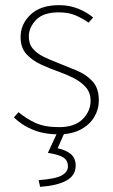

<svg xmlns="http://www.w3.org/2000/svg" viewBox="-20 -510 440 746"><path d="M208 12Q151 12 107.5 -6Q64 -24 34 -54L52 -74Q82 -49 117.5 -32.5Q153 -16 210 -16Q270 -16 301 -47Q332 -78 332 -118Q332 -150 313.5 -171Q295 -192 267.5 -206Q240 -220 212 -230Q175 -243 140 -259Q105 -275 82.5 -300Q60 -325 60 -366Q60 -416 98.5 -453Q137 -490 210 -490Q249 -490 283 -476.5Q317 -463 342 -442L324 -422Q300 -439 273 -450.5Q246 -462 208 -462Q148 -462 120 -432.5Q92 -403 92 -368Q92 -339 108 -320.5Q124 -302 149.5 -289.5Q175 -277 204 -266Q242 -251 279 -235.5Q316 -220 340 -193.5Q364 -167 364 -120Q364 -85 346 -55Q328 -25 293 -6.5Q258 12 208 12ZM136 216 130 190Q196 185 220 171.5Q244 158 244 136Q244 113 225.5 101.5Q207 90 166 84L206 -2H234L204 66Q236 73 255 88.5Q274 104 274 134Q274 171 239 191Q204 211 136 216Z"/></svg>

Font: Source Sans 3 ExtraLight ExtraLight
Style: Regular
Weight: 250
Version: Version 3.052;hotconv 1.1.0;makeotfexe 2.6.0